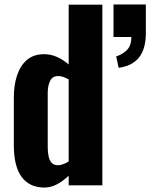

<svg xmlns="http://www.w3.org/2000/svg" viewBox="-20 -831 674 861"><path d="M179 10Q113 10 77.5 -37Q42 -84 42 -181V-393Q42 -449 56.5 -493Q71 -537 101 -562.5Q131 -588 178 -588Q209 -588 237 -575Q265 -562 288 -542V-810H439V0H288V-43Q263 -19 235.5 -4.5Q208 10 179 10ZM240 -90Q250 -90 262.5 -94.5Q275 -99 288 -107V-475Q277 -481 265 -485.5Q253 -490 241 -490Q215 -490 204.5 -468Q194 -446 194 -415V-171Q194 -148 198 -129.5Q202 -111 212 -100.5Q222 -90 240 -90ZM512 -527 501 -578Q527 -586 548 -605.5Q569 -625 569 -665H489V-811H634V-682Q634 -612 603.5 -573.5Q573 -535 512 -527Z"/></svg>

Font: Oswald SemiBold
Style: Regular
Weight: 600
Designer: Vernon Adams
Foundry: Vernon Adams
Version: Version 4.100; ttfautohint (v1.8.1.43-b0c9)